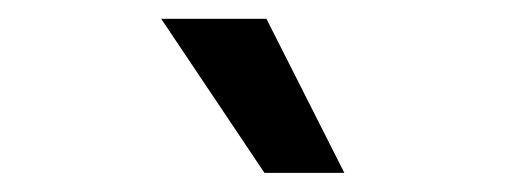

<svg xmlns="http://www.w3.org/2000/svg" viewBox="-20 -802 537 204"><path d="M345.9 -618.3H261L151.3 -782H263.1Z"/></svg>

Font: Inter UI Medium
Style: Regular
Weight: 500
Designer: Rasmus Andersson
Foundry: rsms
Version: 3.2;8d6f07862